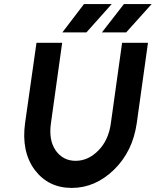

<svg xmlns="http://www.w3.org/2000/svg" viewBox="-20 -910 764 942"><path d="M480 -751H599L724 -890H588ZM286 -751H404L528 -890H392ZM159 -700 103 -306Q84 -167 150 -77Q217 12 332 12Q447 12 539 -77Q585 -122 613 -179Q641 -236 651 -306L706 -700H579L524 -306Q513 -223 463 -172Q413 -121 351 -121Q289 -121 253 -172Q218 -223 230 -306L285 -700Z"/></svg>

Font: Unageo
Style: Bold-Italic
Weight: 700
Designer: Richard Sepsi
Foundry: Richard Sepsi
Version: Version 2.000